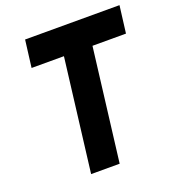

<svg xmlns="http://www.w3.org/2000/svg" viewBox="-133 -842 868 948"><g transform="rotate(-20 300.5 -368.0)"><path d="M105 -736H601L583 -593H407L334 0H184L257 -593H87Z"/></g></svg>

Font: Josefin Sans Thin
Style: Bold Italic
Weight: 700
Italic angle: -7°
Version: Version 2.000